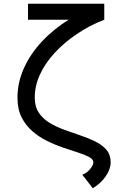

<svg xmlns="http://www.w3.org/2000/svg" viewBox="-20 -820 640 1022"><path d="M474 182 418 110Q441 102 459 80.5Q477 59 477 44Q477 28 455 16Q433 4 397 -7.5Q361 -19 318 -33.5Q275 -48 232 -69Q189 -90 153 -121Q117 -152 95 -195.5Q73 -239 73 -300Q73 -381 107.5 -457.5Q142 -534 204.5 -600.5Q267 -667 351 -718.5Q435 -770 535 -800V-715H129V-800H535V-715Q455 -684 387.5 -638Q320 -592 270 -537.5Q220 -483 192.5 -423Q165 -363 165 -300Q165 -252 187 -219.5Q209 -187 245 -165.5Q281 -144 324 -128.5Q367 -113 410 -98.5Q453 -84 489 -66Q525 -48 547 -22Q569 4 569 44Q569 80 543 118Q517 156 474 182Z"/></svg>

Font: Victor Mono SemiBold
Style: Regular
Weight: 600
Monospace: yes
Designer: Rune Bjørnerås
Version: Version 1.561;gftools[0.9.30]